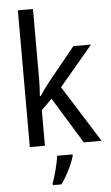

<svg xmlns="http://www.w3.org/2000/svg" viewBox="-63 -801 612 1063"><g transform="rotate(-5 242.5 -269.5)"><path d="M162 -370V-760H78V0H162V-198L221 -256L378 0H477L279 -315L465 -536H367L215 -349C199 -329 174 -294 162 -276H158C160 -305 162 -343 162 -370ZM310 70V61H224C220 103 200 175 187 209V221H234C266 179 299 111 310 70Z"/></g></svg>

Font: Noto Sans Malayalam SemiCondensed
Style: Regular
Weight: 400
Width: 4
Designer: Jelle Bosma - Monotype Design Team
Foundry: Monotype Imaging Inc.
Version: Version 2.104